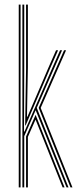

<svg xmlns="http://www.w3.org/2000/svg" viewBox="-20 -820 343 840"><path d="M78 0V-800H86V-510.2L85 -244.2H87L203.2 -510.2L242.8 -600H251.5L140.8 -348.2L279.8 0H271.2L136 -338L86 -224.2V0ZM94 0V-222.8L135.8 -317.5L262.5 0H254L135.5 -296.8L102 -221V0ZM62 0V-800H70V0ZM288.5 0 149.2 -348.2 260.2 -600H269L158 -348L297 0ZM90 -271.2 94 -518.2V-800H102V-526.2L98 -309.2H100L192.2 -524.8L225.2 -600H234L198 -518.2L92 -271.2Z"/></svg>

Font: Big Shoulders Inline Text Thin Thin
Style: Regular
Weight: 250
Version: Version 2.002